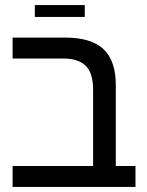

<svg xmlns="http://www.w3.org/2000/svg" viewBox="-20 -741 582 761"><path d="M517 -83V0H349H30V-83H349V-385Q349 -452 319.5 -480.5Q290 -509 232 -509H30V-592H238Q341 -592 390 -546.5Q439 -501 439 -403V-83ZM118 -721H316V-674H118Z"/></svg>

Font: Noto Sans Hebrew
Style: Regular
Weight: 400
Designer: Monotype Design Team
Foundry: Monotype Imaging Inc.
Version: Version 1.000